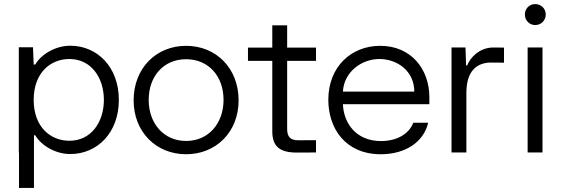

<svg xmlns="http://www.w3.org/2000/svg" viewBox="-20 -756 2793 952"><path d="M328.6 -529.3C252.9 -529.3 182.6 -484.9 154.8 -436H147L143.6 -521.5H73.2V0H74.2V175.8H148.4V-85.4H154.8C182.6 -36.6 252.9 7.8 328.6 7.8C460.9 7.8 569.3 -96.2 569.3 -260.7C569.3 -425.3 460.9 -529.3 328.6 -529.3ZM147 -260.7C147 -395.5 230.5 -463.4 324.2 -463.4C432.6 -463.4 495.1 -370.1 495.1 -260.7C495.1 -151.4 432.6 -58.1 324.2 -58.1C230.5 -58.1 147 -126 147 -260.7Z M902.8 8.8C1051.3 8.8 1163.1 -101.6 1163.1 -258.3C1163.1 -418 1051.3 -528.8 902.8 -528.8C754.4 -528.8 642.6 -418 642.6 -258.3C642.6 -101.6 754.4 8.8 902.8 8.8ZM717.3 -258.3C716.3 -377.9 791.5 -462.4 902.8 -462.4C1014.2 -462.4 1089.4 -377.9 1088.4 -258.3C1087.4 -144 1014.2 -57.1 902.8 -57.1C791.5 -57.1 718.3 -144 717.3 -258.3Z M1451.7 0.5C1483.4 0.5 1513.7 0.5 1546.9 0V-61C1530.3 -60.5 1488.3 -60.5 1460 -60.5C1419.9 -60.5 1403.8 -77.1 1403.8 -117.2V-454.1H1546.9V-520H1403.8V-630.4H1330.1V-520H1209.5V-454.1H1330.1V-105C1330.1 -29.3 1367.7 0.5 1451.7 0.5Z M1868.2 8.8C1989.7 8.8 2081.1 -51.8 2103 -147.5H2029.3C2008.3 -92.3 1948.7 -56.6 1869.1 -56.6C1748.5 -56.6 1684.6 -141.1 1680.2 -239.3H2108.9V-274.4C2108.9 -411.6 2020 -528.8 1865.2 -528.8C1721.7 -528.8 1607.9 -425.3 1607.9 -261.2C1607.9 -119.1 1692.9 8.8 1868.2 8.8ZM1680.2 -301.8C1686 -400.9 1773.9 -463.4 1861.3 -463.4C1948.7 -463.4 2034.2 -404.8 2034.2 -301.8Z M2292.5 -296.4C2292.5 -408.2 2348.6 -445.8 2414.1 -445.8C2435.5 -445.8 2457.5 -445.8 2479 -445.3V-520C2462.4 -520.5 2445.8 -520.5 2426.3 -520.5C2358.4 -520.5 2312 -471.7 2296.4 -431.6H2291L2288.1 -520.5H2218.8V0H2292.5Z M2596.2 -520.5V0H2669.9V-520.5ZM2582.5 -684.1C2582.5 -654.8 2605 -631.8 2633.8 -631.8C2663.1 -631.8 2686 -654.8 2686 -684.1C2686 -713.4 2663.1 -735.8 2633.8 -735.8C2605 -735.8 2582.5 -713.4 2582.5 -684.1Z"/></svg>

Font: Faust Sans
Style: Regular
Weight: 400
Designer: Andreas Faust
Version: Version 1.003;Glyphs 3.1.2 (3151)